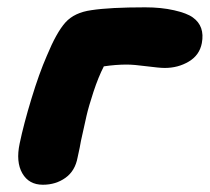

<svg xmlns="http://www.w3.org/2000/svg" viewBox="-20 -529 578 529"><path d="M98.1 -20Q59.6 -20 41.5 -51.5Q23.4 -83 34.2 -133.8Q45.4 -187.5 66.7 -257.3Q87.9 -327.1 108.9 -375Q135.7 -439.9 160.4 -467.3Q185.1 -494.6 231.9 -501Q282.7 -508.8 379.9 -508.8Q424.3 -508.8 459.7 -500.7Q495.1 -492.7 511.2 -481Q544.9 -457 536.1 -410.2Q529.8 -377 500.2 -359.4Q470.7 -341.8 434.1 -341.8Q419.4 -341.8 384 -346.4Q348.6 -351.1 329.1 -351.1Q299.3 -351.1 266.1 -346.2Q251 -316.9 237.5 -275.9Q224.1 -234.9 218.5 -210.4Q212.9 -186 203.1 -141.1Q200.7 -126 193.8 -95.2Q187 -58.1 160.4 -39.1Q133.8 -20 98.1 -20Z"/></svg>

Font: Shantell Sans Irregular
Style: Italic
Weight: 800
Italic angle: -11.31°
Designer: Stephen Nixon, Anya Danilova, Shantell Martin
Foundry: Arrow Type
Version: Version 1.006;[9816181b4]